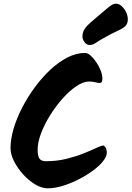

<svg xmlns="http://www.w3.org/2000/svg" viewBox="-20 -1034 713 1041"><path d="M535 -609Q535 -594 531 -589Q527 -584 522 -584Q511 -584 497 -588Q483 -592 463 -592Q432 -592 394.5 -567Q357 -542 320 -500.5Q283 -459 252 -409.5Q221 -360 202.5 -311Q184 -262 184 -221Q184 -201 188 -187Q192 -173 202 -166.5Q212 -160 230 -160Q289 -160 341 -173Q393 -186 434 -202.5Q475 -219 502.5 -232Q530 -245 540 -245Q546 -245 552.5 -234Q559 -223 559 -206Q559 -185 538 -159Q517 -133 482 -107.5Q447 -82 404.5 -60.5Q362 -39 319 -26Q276 -13 239 -13Q206 -13 171 -34Q136 -55 105.5 -88.5Q75 -122 56 -160Q37 -198 37 -231Q37 -279 53.5 -335.5Q70 -392 100 -450Q130 -508 169 -561Q208 -614 253 -656Q298 -698 346 -722.5Q394 -747 441 -747Q455 -747 471 -733Q487 -719 501.5 -697.5Q516 -676 525.5 -652.5Q535 -629 535 -609ZM484 -923Q524 -957 546.5 -976.5Q569 -996 582.5 -1005Q596 -1014 609 -1014Q625 -1014 639.5 -1001Q654 -988 663.5 -968.5Q673 -949 673 -930Q673 -906 660 -893Q647 -880 618 -867Q589 -854 541 -827Q514 -812 498.5 -801Q483 -790 466 -790Q450 -790 438.5 -805Q427 -820 427 -836Q427 -858 438.5 -876.5Q450 -895 484 -923Z"/></svg>

Font: Kalam Variable Light
Style: Regular
Weight: 300
Designer: Lipi Raval, Jonny Pinhorn
Foundry: Indian Type Foundry
Version: Version 3.000